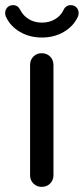

<svg xmlns="http://www.w3.org/2000/svg" viewBox="-38 -722 326 747"><path d="M124 5Q105 5 92 -8Q79 -21 79 -40V-469Q79 -489 92 -502Q105 -515 124 -515Q144 -515 157 -502Q170 -489 170 -469V-40Q170 -21 157 -8Q144 5 124 5ZM125 -576Q77 -576 39.5 -598Q2 -620 -15 -657Q-18 -663 -18 -671Q-18 -684 -9.5 -693Q-1 -702 13 -702Q32 -702 41 -683Q52 -661 74 -647.5Q96 -634 125 -634Q154 -634 176.5 -647.5Q199 -661 209 -683Q218 -702 237 -702Q251 -702 259.5 -693Q268 -684 268 -671Q268 -663 265 -657Q248 -620 210.5 -598Q173 -576 125 -576Z"/></svg>

Font: Varela Round
Style: Regular
Weight: 400
Designer: Joe Prince, Avraham Cornfeld
Foundry: Joe Prince, Avraham Cornfeld
Version: Version 3.010; ttfautohint (v1.8.4.7-5d5b)